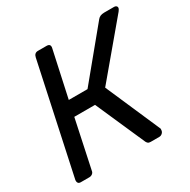

<svg xmlns="http://www.w3.org/2000/svg" viewBox="-158 -847 982 994"><g transform="rotate(-30 333.5 -350.0)"><path d="M28 -23 168 -676Q173 -700 195 -700H246Q271 -700 266 -676L206 -400H318L552 -684Q565 -700 590 -700H649Q660 -700 664.5 -694Q669 -688 666 -680Q664 -675 658 -667L401 -361L543 -35Q544 -33 543.5 -30Q543 -27 543 -24Q542 -14 534 -7Q526 0 516 0H465Q454 0 449 -4.5Q444 -9 441 -15L311 -310H187L126 -23Q125 -13 117 -6.5Q109 0 98 0H47Q36 0 31.5 -6.5Q27 -13 28 -23Z"/></g></svg>

Font: SVN-Rubik
Style: Italic
Weight: 400
Italic angle: -12°
Designer: Hubert and Fischer
Foundry: Hubert & Fischer
Version: Version 2.101; ttfautohint (v1.8.3)